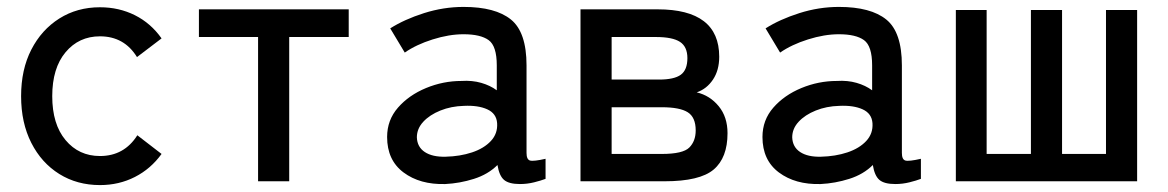

<svg xmlns="http://www.w3.org/2000/svg" viewBox="-20 -524 3375 555"><path d="M269 11Q203 11 151.5 -21Q100 -53 70.5 -111Q41 -169 41 -246Q41 -323 70.5 -380.5Q100 -438 151.5 -470.5Q203 -503 269 -503Q324 -503 370 -480Q416 -457 447 -413L376 -359Q339 -419 269 -419Q208 -419 169.5 -373Q131 -327 131 -246Q131 -165 169.5 -119Q208 -73 269 -73Q339 -73 377 -133L447 -79Q416 -36 370 -12.5Q324 11 269 11Z M726 0V-417H555V-497H988V-417H816V0Z M1267 8Q1194 10 1146.5 -25.5Q1099 -61 1099 -128Q1099 -177 1130.5 -213Q1162 -249 1211.5 -269.5Q1261 -290 1314 -290Q1345 -292 1371 -284.5Q1397 -277 1416 -263V-335Q1416 -391 1392.5 -408Q1369 -425 1320 -425Q1278 -425 1230.5 -410Q1183 -395 1150 -372L1108 -442Q1149 -468 1205.5 -486Q1262 -504 1320 -504Q1412 -504 1457 -467.5Q1502 -431 1502 -335V-82Q1502 -63 1512 -60Q1522 -57 1557 -65V-7Q1544 -2 1524 3Q1504 8 1483 8Q1451 8 1437 -4Q1423 -16 1418 -47Q1391 -20 1350 -7Q1309 6 1267 8ZM1268 -71Q1310 -72 1344.5 -83.5Q1379 -95 1399 -116.5Q1419 -138 1417 -168Q1415 -196 1388.5 -208Q1362 -220 1321 -218Q1284 -217 1253 -204.5Q1222 -192 1203.5 -172Q1185 -152 1185 -127Q1186 -99 1208 -84.5Q1230 -70 1268 -71Z M1658 0V-497H1881Q2059 -497 2059 -360Q2059 -321 2041 -294Q2023 -267 1994 -257Q2032 -248 2057.5 -217Q2083 -186 2083 -139Q2083 -68 2043 -34Q2003 0 1901 0ZM1748 -79H1893Q1954 -79 1972.5 -97.5Q1991 -116 1991 -147Q1991 -185 1968 -199.5Q1945 -214 1893 -214H1748ZM1748 -294H1885Q1929 -294 1948 -308Q1967 -322 1967 -356Q1967 -389 1945.5 -403Q1924 -417 1876 -417H1748Z M2352 8Q2279 10 2231.5 -25.5Q2184 -61 2184 -128Q2184 -177 2215.5 -213Q2247 -249 2296.5 -269.5Q2346 -290 2399 -290Q2430 -292 2456 -284.5Q2482 -277 2501 -263V-335Q2501 -391 2477.5 -408Q2454 -425 2405 -425Q2363 -425 2315.5 -410Q2268 -395 2235 -372L2193 -442Q2234 -468 2290.5 -486Q2347 -504 2405 -504Q2497 -504 2542 -467.5Q2587 -431 2587 -335V-82Q2587 -63 2597 -60Q2607 -57 2642 -65V-7Q2629 -2 2609 3Q2589 8 2568 8Q2536 8 2522 -4Q2508 -16 2503 -47Q2476 -20 2435 -7Q2394 6 2352 8ZM2353 -71Q2395 -72 2429.5 -83.5Q2464 -95 2484 -116.5Q2504 -138 2502 -168Q2500 -196 2473.5 -208Q2447 -220 2406 -218Q2369 -217 2338 -204.5Q2307 -192 2288.5 -172Q2270 -152 2270 -127Q2271 -99 2293 -84.5Q2315 -70 2353 -71Z M2743 0V-495H2832V-79H2960V-495H3050V-79H3177V-495H3267V0Z"/></svg>

Font: Zen Kaku Gothic Antique Medium
Style: Regular
Weight: 500
Designer: Yoshimichi Ohira
Foundry: Positype
Version: Version 1.002